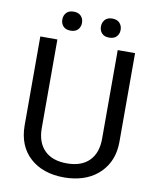

<svg xmlns="http://www.w3.org/2000/svg" viewBox="-95 -946 838 1027"><g transform="rotate(10 324.0 -432.0)"><path d="M583 -710.9V-227.5Q582.5 -127 519.8 -63Q457 1 349.6 8.8L324.7 9.8Q208 9.8 138.7 -53.2Q69.3 -116.2 68.4 -226.6V-710.9H161.1V-229.5Q161.1 -152.3 203.6 -109.6Q246.1 -66.9 324.7 -66.9Q404.3 -66.9 446.5 -109.4Q488.8 -151.9 488.8 -229V-710.9ZM168.5 -820.8Q168.5 -842.8 181.9 -857.7Q195.3 -872.6 221.7 -872.6Q248 -872.6 261.7 -857.7Q275.4 -842.8 275.4 -820.8Q275.4 -798.8 261.7 -784.2Q248 -769.5 221.7 -769.5Q195.3 -769.5 181.9 -784.2Q168.5 -798.8 168.5 -820.8ZM378.4 -819.8Q378.4 -841.8 391.8 -856.9Q405.3 -872.1 431.6 -872.1Q458 -872.1 471.7 -856.9Q485.4 -841.8 485.4 -819.8Q485.4 -797.9 471.7 -783.2Q458 -768.6 431.6 -768.6Q405.3 -768.6 391.8 -783.2Q378.4 -797.9 378.4 -819.8Z"/></g></svg>

Font: RobotoSquareBracket
Style: Square-Bracket
Weight: 400
Version: Version 2.137; 2017